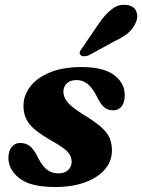

<svg xmlns="http://www.w3.org/2000/svg" viewBox="-20 -755 584 789"><path d="M220 -42.5Q245 -42.5 259.8 -56Q274.5 -69.5 274.5 -90.5Q274.5 -112.5 258.2 -130.8Q242 -149 188 -179Q127 -213.5 101.8 -244.2Q76.5 -275 76.5 -320Q76.5 -363 104.2 -399.2Q132 -435.5 185.5 -457.5Q239 -479.5 315 -479.5Q404.5 -479.5 448.2 -447Q492 -414.5 492.5 -366Q493 -334.5 480 -318Q467 -301.5 444.5 -301.5Q423 -301.5 407.2 -315Q391.5 -328.5 375.5 -363.5Q359 -394.5 339.8 -410.2Q320.5 -426 294.5 -426Q270 -426 255.2 -413Q240.5 -400 240.5 -377.5Q240.5 -357 257 -335.8Q273.5 -314.5 327 -281.5Q372 -254 396.5 -232Q421 -210 430.5 -187.5Q440 -165 440 -136.5Q440 -92.5 411 -58.8Q382 -25 329.5 -5.8Q277 13.5 206.5 13.5Q105.5 13.5 60 -22.2Q14.5 -58 14.5 -106.5Q15 -134.5 28 -151Q41 -167.5 63 -167.5Q89 -167.5 106 -151.8Q123 -136 138 -103.5Q156.5 -69 176 -55.8Q195.5 -42.5 220 -42.5ZM386.5 -659Q413 -697 440.5 -718Q468 -739 501 -734.5Q530 -731 539.5 -709.5Q549 -688 539 -664.5Q528.5 -638 506.5 -619.5Q484.5 -601 447.5 -584L344.5 -527.5Q334.5 -523.5 324.5 -523.8Q314.5 -524 310.5 -529.5Q305 -536.5 309 -544.5Q313 -552.5 320 -561Z"/></svg>

Font: Fraunces 9pt S000
Style: Bold Italic
Weight: 700
Italic angle: -16°
Version: Version 1.000; ttfautohint (v1.8.3)